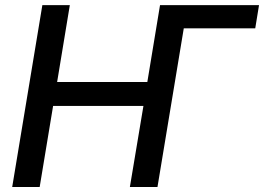

<svg xmlns="http://www.w3.org/2000/svg" viewBox="-20 -748 1056 768"><path d="M1016.1 -727.5 1001 -634.8H689.5L623.5 -727.5ZM28.8 0 149.4 -727.5H259.3L208.5 -419.9H569.3L620.1 -727.5H730.5L609.9 0H499.5L553.7 -324.2H192.4L138.7 0Z"/></svg>

Font: Inter 24pt Medium
Style: Italic
Weight: 500
Italic angle: -9.3988°
Designer: Rasmus Andersson
Foundry: rsms
Version: Version 4.001;git-66647c0bb